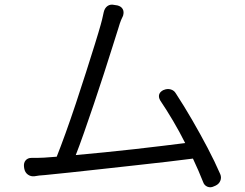

<svg xmlns="http://www.w3.org/2000/svg" viewBox="-20 -775 1040 816"><path d="M167 -105 221 -109Q237 -149 258.5 -208.5Q280 -268 302.5 -335.5Q325 -403 346 -469Q367 -535 383.5 -588Q400 -641 408 -670Q415 -695 417 -706Q419 -717 421 -724Q425 -741 437 -749.5Q449 -758 466 -754L479 -752Q495 -748 501.5 -736.5Q508 -725 503 -708Q499 -700 494.5 -689.5Q490 -679 483 -655Q474 -627 458 -576Q442 -525 421.5 -461.5Q401 -398 379 -333Q357 -268 337 -211Q317 -154 302 -116Q359 -121 423 -127.5Q487 -134 550.5 -141Q614 -148 670 -155Q726 -162 767 -167Q743 -215 715.5 -261.5Q688 -308 661 -348Q653 -362 656.5 -373.5Q660 -385 674 -392L677 -393Q691 -399 705.5 -395Q720 -391 728 -377Q762 -325 796.5 -265.5Q831 -206 862 -147Q893 -88 916 -35Q922 -21 916.5 -7Q911 7 896 14L889 17Q875 24 861.5 18.5Q848 13 843 -2Q825 -48 800 -101Q755 -95 690 -87.5Q625 -80 552 -72Q479 -64 407 -56Q335 -48 273.5 -41.5Q212 -35 171 -31Q155 -30 146.5 -29Q138 -28 127 -26Q111 -24 98.5 -33Q86 -42 83 -59L82 -66Q80 -83 89 -93.5Q98 -104 114 -104Q125 -104 138 -104Q151 -104 167 -105Z"/></svg>

Font: Chiron GoRound TC N
Style: Regular
Weight: 350
Designer: Ryoko NISHIZUKA 西塚涼子 (kana, bopomofo & ideographs); Paul D. Hunt (Latin, Greek & Cyrillic); Sandoll Communications 산돌커뮤니
Foundry: Adobe
Version: Version 1.000;hotconv 1.1.1;makeotfexe 2.6.0